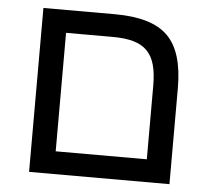

<svg xmlns="http://www.w3.org/2000/svg" viewBox="-46 -649 771 699"><g transform="rotate(5 339.0 -299.5)"><path d="M598 0H85V-599H347Q482 -599 540 -541Q598 -484 598 -351ZM175 -516V-83H508V-352Q508 -397 499.5 -428Q491 -459 472 -478.5Q453 -498 422 -507Q391 -516 346 -516Z"/></g></svg>

Font: Libra Sans
Style: Regular
Weight: 400
Foundry: Context Ltd
Version: Version 1.000; ttfautohint (v1.3)